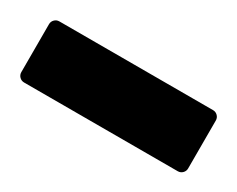

<svg xmlns="http://www.w3.org/2000/svg" viewBox="-35 -779 373 302"><g transform="rotate(30 151.5 -627.5)"><path d="M12 -683H291Q296 -683 299.5 -679.5Q303 -676 303 -671V-584Q303 -579 299.5 -575.5Q296 -572 291 -572H12Q7 -572 3.5 -575.5Q0 -579 0 -584V-671Q0 -676 3.5 -679.5Q7 -683 12 -683Z"/></g></svg>

Font: BARLOWEXTRABOLD
Style: Regular
Weight: 800
Designer: Jeremy Tribby
Foundry: Tribby Type
Version: Version 1.422